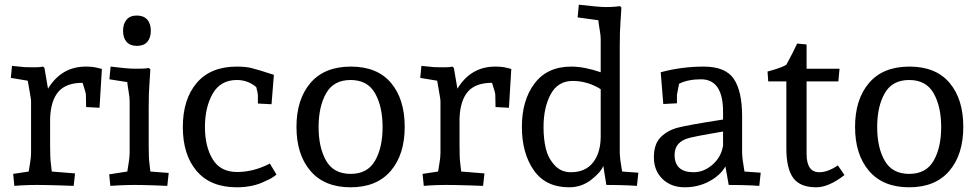

<svg xmlns="http://www.w3.org/2000/svg" viewBox="-20 -786 4154 816"><path d="M193 -284V-167Q193 -114 196 -93L200 -57L299 -49L293 4L238 2Q174 0 136.5 0Q99 0 67 2L41 4L36 -47L102 -57Q103 -66 107.5 -91.5Q112 -117 112 -137V-357Q112 -363 107 -391Q102 -419 98 -443L26 -455L31 -506L62 -503Q81 -500 112.5 -500Q144 -500 151 -501L163 -503L169 -497L184 -409Q241 -503 345 -503Q373 -503 393 -498L413 -493L403 -328L346 -331L345 -384Q345 -392 331 -434Q261 -434 228.5 -396.5Q196 -359 193 -284Z M503 -655Q503 -685 518 -702.5Q533 -720 561.5 -720Q590 -720 605.5 -703Q621 -686 621 -655.5Q621 -625 606 -608Q591 -591 562 -591Q533 -591 518 -608Q503 -625 503 -655ZM450 -503Q520 -494 554 -494Q588 -494 597 -495L613 -497L619 -491L615 -428Q612 -393 612 -327V-167Q612 -114 615 -93L619 -57L697 -51L691 4L643 2Q587 0 553 0Q519 0 481 2L449 4L444 -45L521 -57Q522 -66 526.5 -91.5Q531 -117 531 -137V-357Q531 -372 526.5 -397.5Q522 -423 521 -437L445 -449Z M1127 -91 1155 -44Q1136 -28 1109 -17Q1057 10 986 10Q875 10 816 -59Q757 -128 757 -246Q757 -364 816 -433.5Q875 -503 987 -503Q1023 -503 1048 -497Q1080 -489 1144 -468L1134 -343L1076 -346V-382Q1076 -390 1069 -416Q1033 -446 987 -446Q917 -446 884 -388Q851 -330 851 -246.5Q851 -163 884 -109Q917 -55 987.5 -55Q1058 -55 1127 -91Z M1471 -503Q1583 -503 1641.5 -434Q1700 -365 1700 -247Q1700 -129 1640.5 -59.5Q1581 10 1470 10Q1359 10 1299.5 -59.5Q1240 -129 1240 -246.5Q1240 -364 1299.5 -433.5Q1359 -503 1471 -503ZM1574 -103Q1606 -159 1606 -246Q1606 -333 1574 -389.5Q1542 -446 1470 -446Q1398 -446 1366 -389.5Q1334 -333 1334 -246Q1334 -159 1366 -103Q1398 -47 1470 -47Q1542 -47 1574 -103Z M1933 -284V-167Q1933 -114 1936 -93L1940 -57L2039 -49L2033 4L1978 2Q1914 0 1876.5 0Q1839 0 1807 2L1781 4L1776 -47L1842 -57Q1843 -66 1847.5 -91.5Q1852 -117 1852 -137V-357Q1852 -363 1847 -391Q1842 -419 1838 -443L1766 -455L1771 -506L1802 -503Q1821 -500 1852.5 -500Q1884 -500 1891 -501L1903 -503L1909 -497L1924 -409Q1981 -503 2085 -503Q2113 -503 2133 -498L2153 -493L2143 -328L2086 -331L2085 -384Q2085 -392 2071 -434Q2001 -434 1968.5 -396.5Q1936 -359 1933 -284Z M2440 -766Q2527 -756 2554 -756Q2581 -756 2599 -758L2615 -760L2621 -754L2617 -691Q2614 -656 2614 -590V-137Q2614 -114 2624 -57L2693 -52L2687 4L2654 2Q2608 0 2557 0L2544 -81Q2533 -53 2492 -21.5Q2451 10 2399 10Q2299 10 2248.5 -62.5Q2198 -135 2198 -247.5Q2198 -360 2252 -431.5Q2306 -503 2408 -503Q2463 -503 2533 -479V-620Q2533 -635 2528.5 -660.5Q2524 -686 2523 -700L2435 -712ZM2406 -54Q2468 -54 2500.5 -95.5Q2533 -137 2533 -207V-407Q2477 -442 2414 -442Q2351 -442 2320.5 -385.5Q2290 -329 2290 -246Q2290 -196 2299.5 -155.5Q2309 -115 2336.5 -84.5Q2364 -54 2406 -54Z M2799 -344 2788 -479Q2878 -503 2970.5 -503Q3063 -503 3098.5 -451Q3134 -399 3134 -291V-137Q3134 -114 3144 -57L3213 -52L3207 4L3174 2Q3128 0 3077 0L3063 -79Q3043 -42 2995.5 -16Q2948 10 2890 10Q2832 10 2795.5 -25.5Q2759 -61 2759 -117.5Q2759 -174 2788 -203Q2817 -232 2861 -243.5Q2905 -255 3053 -278V-311Q3053 -449 2959 -449Q2904 -449 2866 -430Q2857 -385 2857 -383V-347ZM2847 -128Q2847 -54 2928 -54Q2971 -54 3008 -86Q3045 -118 3053 -167V-227Q3048 -226 2995.5 -217Q2943 -208 2910 -200Q2847 -184 2847 -128Z M3462 -54Q3498 -54 3541 -83L3569 -42Q3502 10 3449 10Q3380 10 3351 -30Q3322 -70 3322 -156V-440H3245L3242 -482Q3252 -485 3270 -490Q3309 -502 3322 -511Q3323 -512 3348 -560L3368 -601L3408 -597V-494H3548L3543 -440H3408V-132Q3408 -54 3462 -54Z M3845 -503Q3957 -503 4015.5 -434Q4074 -365 4074 -247Q4074 -129 4014.5 -59.5Q3955 10 3844 10Q3733 10 3673.5 -59.5Q3614 -129 3614 -246.5Q3614 -364 3673.5 -433.5Q3733 -503 3845 -503ZM3948 -103Q3980 -159 3980 -246Q3980 -333 3948 -389.5Q3916 -446 3844 -446Q3772 -446 3740 -389.5Q3708 -333 3708 -246Q3708 -159 3740 -103Q3772 -47 3844 -47Q3916 -47 3948 -103Z"/></svg>

Font: Andada
Style: Regular
Weight: 400
Designer: Carolina Giovagnoli
Foundry: Carolina Giovagnoli
Version: Version 1.002